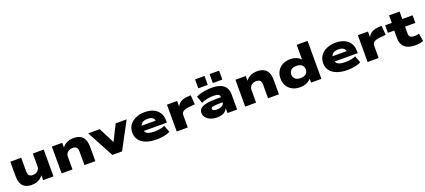

<svg xmlns="http://www.w3.org/2000/svg" viewBox="73 -2042 7420 3349"><g transform="rotate(-20 3783.0 -367.0)"><path d="M289 11Q221 11 172.5 -14Q124 -39 99 -93Q74 -147 74 -233V-498H276V-245Q276 -207 286.5 -185Q297 -163 317.5 -154Q338 -145 366 -145Q404 -145 432 -160.5Q460 -176 476 -200.5Q492 -225 492 -253V-498H694V0H502V-95H505Q470 -43 415 -16Q360 11 289 11Z M845 0V-498H1037V-402H1032Q1067 -455 1123 -482Q1179 -509 1249 -509Q1320 -509 1370 -483.5Q1420 -458 1445.5 -403.5Q1471 -349 1471 -262V0H1269V-255Q1269 -293 1257.5 -313.5Q1246 -334 1225.5 -343Q1205 -352 1174 -352Q1137 -352 1108.5 -337Q1080 -322 1063.5 -296.5Q1047 -271 1047 -242V0Z M1787 0 1520 -498H1733L1902 -167H1864L2030 -498H2233L1967 0Z M2608 11Q2493 11 2411.5 -20.5Q2330 -52 2288 -109.5Q2246 -167 2246 -246Q2246 -324 2286 -382.5Q2326 -441 2400 -475Q2474 -509 2571 -509Q2662 -509 2730 -478Q2798 -447 2835.5 -388.5Q2873 -330 2873 -247V-205H2410V-304H2725L2704 -286Q2702 -334 2670.5 -358Q2639 -382 2577 -382Q2530 -382 2499 -368.5Q2468 -355 2452.5 -330Q2437 -305 2437 -269V-256Q2437 -216 2453 -188.5Q2469 -161 2508.5 -146.5Q2548 -132 2620 -132Q2678 -132 2729 -142Q2780 -152 2811 -168L2859 -41Q2818 -16 2751 -2.5Q2684 11 2608 11Z M2982 0V-498H3170V-370H3163Q3180 -430 3230.5 -465.5Q3281 -501 3362 -506L3427 -511L3441 -338L3324 -327Q3252 -320 3219.5 -295.5Q3187 -271 3187 -228V0Z M3734 11Q3664 11 3610.5 -11Q3557 -33 3527 -71Q3497 -109 3497 -157Q3497 -203 3528.5 -234.5Q3560 -266 3634 -282.5Q3708 -299 3835 -299H3933V-204H3839Q3796 -204 3767.5 -201.5Q3739 -199 3722 -194.5Q3705 -190 3698 -182Q3691 -174 3691 -162Q3691 -143 3711.5 -131.5Q3732 -120 3773 -120Q3811 -120 3842.5 -131Q3874 -142 3892.5 -163Q3911 -184 3911 -212V-305Q3911 -338 3882 -352Q3853 -366 3793 -366Q3734 -366 3678 -354.5Q3622 -343 3570 -319L3522 -450Q3562 -469 3609 -482Q3656 -495 3706.5 -502Q3757 -509 3806 -509Q3905 -509 3971 -484.5Q4037 -460 4070 -408Q4103 -356 4103 -273V0H3924V-102L3930 -103Q3915 -66 3888.5 -40.5Q3862 -15 3824 -2Q3786 11 3734 11ZM3863 -579V-745H4039V-579ZM3593 -579V-745H3769V-579Z M4253 0V-498H4445V-402H4440Q4475 -455 4531 -482Q4587 -509 4657 -509Q4728 -509 4778 -483.5Q4828 -458 4853.5 -403.5Q4879 -349 4879 -262V0H4677V-255Q4677 -293 4665.5 -313.5Q4654 -334 4633.5 -343Q4613 -352 4582 -352Q4545 -352 4516.5 -337Q4488 -322 4471.5 -296.5Q4455 -271 4455 -242V0Z M5273 11Q5188 11 5126.5 -22Q5065 -55 5031.5 -113.5Q4998 -172 4998 -249Q4998 -326 5031.5 -384Q5065 -442 5126 -475.5Q5187 -509 5271 -509Q5338 -509 5392 -485Q5446 -461 5475 -418H5465V-705H5667V0H5475V-85H5483Q5452 -38 5396 -13.5Q5340 11 5273 11ZM5334 -136Q5400 -136 5434 -167.5Q5468 -199 5468 -249Q5468 -300 5434 -331Q5400 -362 5333 -362Q5267 -362 5233 -331Q5199 -300 5199 -249Q5199 -199 5233.5 -167.5Q5268 -136 5334 -136Z M6151 11Q6036 11 5954.5 -20.5Q5873 -52 5831 -109.5Q5789 -167 5789 -246Q5789 -324 5829 -382.5Q5869 -441 5943 -475Q6017 -509 6114 -509Q6205 -509 6273 -478Q6341 -447 6378.5 -388.5Q6416 -330 6416 -247V-205H5953V-304H6268L6247 -286Q6245 -334 6213.5 -358Q6182 -382 6120 -382Q6073 -382 6042 -368.5Q6011 -355 5995.5 -330Q5980 -305 5980 -269V-256Q5980 -216 5996 -188.5Q6012 -161 6051.5 -146.5Q6091 -132 6163 -132Q6221 -132 6272 -142Q6323 -152 6354 -168L6402 -41Q6361 -16 6294 -2.5Q6227 11 6151 11Z M6525 0V-498H6713V-370H6706Q6723 -430 6773.5 -465.5Q6824 -501 6905 -506L6970 -511L6984 -338L6867 -327Q6795 -320 6762.5 -295.5Q6730 -271 6730 -228V0Z M7410 11Q7279 11 7214 -46.5Q7149 -104 7149 -216V-357H7032V-498H7155V-637H7350V-498H7541V-357H7350V-224Q7350 -183 7374.5 -164.5Q7399 -146 7454 -146Q7477 -146 7497 -149Q7517 -152 7536 -157L7561 -16Q7528 -2 7492 4.5Q7456 11 7410 11Z"/></g></svg>

Font: Nunito Sans 10pt Expanded Black
Style: Regular
Weight: 900
Width: 7
Designer: Vernon Adams
Foundry: Vernon Adams
Version: Version 3.101;gftools[0.9.27]